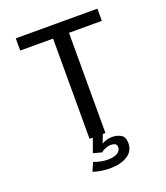

<svg xmlns="http://www.w3.org/2000/svg" viewBox="-161 -810 971 1123"><g transform="rotate(-20 325.0 -248.0)"><path d="M275 0V-624H70.5V-700H578.5V-624H374V0ZM330.5 203.5Q301 203.5 273.2 198.8Q245.5 194 225 187L248 134Q270 142 291 146.5Q312 151 338 151Q372.5 151 394.2 138Q416 125 416 103.5Q416 86.5 405.2 81Q394.5 75.5 378.5 75.5Q362.5 75.5 344.8 83Q327 90.5 317 99.5L264.5 85.5L295 0H357.5L337.5 52Q349.5 44.5 366.8 39.5Q384 34.5 403.5 34.5Q432.5 34.5 456.2 48.2Q480 62 480 100.5Q480 150.5 438 177Q396 203.5 330.5 203.5Z"/></g></svg>

Font: Trispace
Style: Regular
Weight: 400
Designer: Tyler Finck
Foundry: Etcetera Type Company
Version: Version 1.210; ttfautohint (v1.8.3)